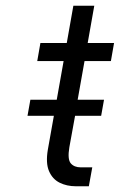

<svg xmlns="http://www.w3.org/2000/svg" viewBox="-20 -650 418 670"><path d="M302 -66 290 0H245Q213 0 188 -12.5Q163 -25 151 -53Q139 -81 147 -128L168 -246H76L86 -302H178L202 -437H110L121 -500H213L236 -630H309L286 -500H378L367 -437H275L251 -302H343L333 -246H242L222 -136Q215 -94 227 -80Q239 -66 262 -66Z"/></svg>

Font: Overused Grotesk
Style: Italic
Weight: 400
Italic angle: -10°
Version: Version 0.003